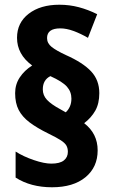

<svg xmlns="http://www.w3.org/2000/svg" viewBox="-20 -783 483 812"><path d="M44 -389Q44 -426 63.5 -455.5Q83 -485 116 -506Q52 -553 52 -623Q52 -687 101.5 -725Q151 -763 231 -763Q274 -763 313.5 -752.5Q353 -742 391 -723L352 -623Q321 -641 291 -652Q261 -663 235 -663Q179 -663 179 -622Q179 -600 198.5 -584.5Q218 -569 259 -550Q331 -518 365.5 -481Q400 -444 400 -389Q400 -345 383 -315Q366 -285 336 -262Q393 -218 393 -147Q393 -76 341.5 -33.5Q290 9 200 9Q110 9 46 -32V-142Q79 -121 123 -106Q167 -91 197 -91Q233 -91 250 -104.5Q267 -118 267 -141Q267 -156 261 -167Q255 -178 237.5 -189.5Q220 -201 185 -218Q136 -242 105 -265.5Q74 -289 59 -318Q44 -347 44 -389ZM161 -405Q161 -380 178.5 -361Q196 -342 235 -321L258 -308Q269 -318 275.5 -332.5Q282 -347 282 -366Q282 -395 263 -416.5Q244 -438 193 -461Q161 -445 161 -405Z"/></svg>

Font: Noto Sans Armenian Condensed ExtraBold
Style: Regular
Weight: 800
Width: 3
Designer: Monotype Design Team
Foundry: Monotype Imaging Inc.
Version: Version 2.008; ttfautohint (v1.8.4.7-5d5b)